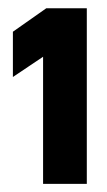

<svg xmlns="http://www.w3.org/2000/svg" viewBox="-20 -868 262 472"><path d="M11.7 -678.7V-790L93.8 -847.7H193.4V-416H85.9V-728.5Z"/></svg>

Font: Dinish
Style: Bold
Weight: 700
Designer: Bert Driehuis
Foundry: Playbeing
Version: Version 3.006; git-39231f3c-release